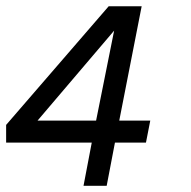

<svg xmlns="http://www.w3.org/2000/svg" viewBox="-92 -590 609 611"><path d="M386.2 -206.2 372.5 -136.2H273.8L247.5 1.2H173.8L200 -136.2H-72.5V-192.5L253.8 -570H358.8L287.5 -206.2ZM27.5 -206.2H213.8L271.2 -492.5Z"/></svg>

Font: Cambay
Style: Italic
Weight: 400
Italic angle: -11°
Designer: Pooja Saxena
Foundry: Pooja Saxena
Version: Version 1.019;PS 001.019;hotconv 1.0.70;makeotf.lib2.5.58329